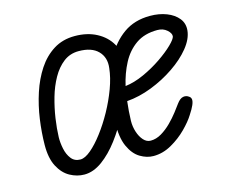

<svg xmlns="http://www.w3.org/2000/svg" viewBox="-83 -654 920 776"><g transform="rotate(-15 377.0 -265.5)"><path d="M181 10Q150 10 121 -6Q92 -22 73.8 -56.8Q55.5 -91.5 56 -147Q56.5 -198.5 64.2 -253.5Q72 -308.5 88.8 -359.8Q105.5 -411 132.5 -452Q159.5 -493 197.8 -517Q236 -541 286.5 -541Q339 -541 378 -520.2Q417 -499.5 437.2 -464.2Q457.5 -429 453 -384.5Q448.5 -342.5 431 -290.5Q413.5 -238.5 386.8 -185.8Q360 -133 326.5 -88.5Q293 -44 255.8 -17Q218.5 10 181 10ZM181 -53Q200 -53 225.2 -74.2Q250.5 -95.5 277.2 -130.8Q304 -166 327.8 -209Q351.5 -252 368 -296.5Q384.5 -341 388.5 -380Q394 -423.5 367.2 -450.8Q340.5 -478 286.5 -478Q250 -478 222.8 -457Q195.5 -436 176 -401.2Q156.5 -366.5 144.5 -324.5Q132.5 -282.5 126.2 -240.2Q120 -198 119 -162.5Q118.5 -139.5 123.8 -114Q129 -88.5 142.8 -70.8Q156.5 -53 181 -53ZM470 10Q442 10 414.5 -6.5Q387 -23 369.8 -61.2Q352.5 -99.5 355 -164.5Q357.5 -232.5 372 -299.2Q386.5 -366 415.5 -420.8Q444.5 -475.5 490.5 -508.2Q536.5 -541 601.5 -541Q640 -541 670.8 -529Q701.5 -517 718.8 -495.5Q736 -474 733 -444.5Q729.5 -410 700.5 -374.2Q671.5 -338.5 626.2 -307.8Q581 -277 528.2 -256.5Q475.5 -236 424 -232Q421.5 -211.5 420 -191Q418.5 -170.5 418 -151Q417.5 -127 424.8 -104.5Q432 -82 445 -67.5Q458 -53 475 -53Q498 -53 520.2 -66.2Q542.5 -79.5 562 -99Q581.5 -118.5 596.5 -138Q611.5 -157.5 620.5 -170Q633.5 -187.5 646.8 -190Q660 -192.5 671 -184Q678 -179.5 679 -171Q680 -162.5 674 -148.2Q668 -134 653.5 -112Q639 -88.5 610.8 -60Q582.5 -31.5 546 -10.8Q509.5 10 470 10ZM433.5 -292.5Q471 -297 511.8 -315.5Q552.5 -334 588 -358.2Q623.5 -382.5 646 -404.5Q668.5 -426.5 670 -437.5Q671 -450.5 655.2 -464.2Q639.5 -478 615.5 -478Q562 -478 525.8 -452.8Q489.5 -427.5 467.2 -385.2Q445 -343 433.5 -292.5Z"/></g></svg>

Font: Edu NSW ACT Cursive
Style: Regular
Weight: 400
Designer: Tina and Corey Anderson, Eben Sorkin, Mirko Velimirovic
Foundry: Sorkin Type Co.
Version: Version 2.000